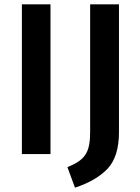

<svg xmlns="http://www.w3.org/2000/svg" viewBox="-20 -711 646 886"><path d="M81 -691V0H213V-691ZM529 -691H396V-106C396 -14 379 26 291 60L326 155C391 134 442 104 477 67C512 29 529 -27 529 -101Z"/></svg>

Font: Fira Sans Medium
Style: Regular
Weight: 500
Designer: Carrois Corporate & Edenspiekermann AG
Foundry: Carrois Corporate GbR & Edenspiekermann AG
Version: Version 4.203